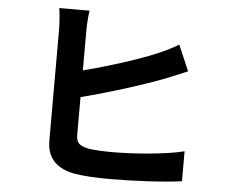

<svg xmlns="http://www.w3.org/2000/svg" viewBox="-55 -852 1110 937"><g transform="rotate(5 500.0 -383.0)"><path d="M346 -788H198C202 -763 206 -713 206 -684V-139C206 -52 256 -5 343 11C386 18 446 22 511 22C622 22 773 15 868 2V-145C785 -123 624 -110 519 -110C474 -110 433 -112 404 -116C359 -125 339 -136 339 -179V-364C469 -397 633 -448 734 -487C768 -500 813 -519 851 -535L797 -661C758 -638 724 -622 688 -607C599 -570 458 -525 339 -495V-684C339 -712 341 -757 346 -788Z"/></g></svg>

Font: Noto Sans HK
Style: Bold
Weight: 700
Designer: Ryoko NISHIZUKA 西塚涼子 (kana, bopomofo & ideographs); Paul D. Hunt (Latin, Greek & Cyrillic); Sandoll Communications 산돌커뮤니
Foundry: Adobe
Version: Version 2.002;hotconv 1.0.116;makeotfexe 2.5.65601